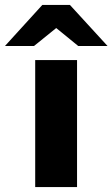

<svg xmlns="http://www.w3.org/2000/svg" viewBox="-85 -760 457 780"><path d="M58 0V-516H228V0ZM233 -573 119 -666 87 -740H199L352 -573ZM-65 -573 87 -740H199L168 -666L53 -573Z"/></svg>

Font: REM
Style: Bold
Weight: 700
Designer: Octavio Pardo
Foundry: Ashler Design
Version: Version 1.005;gftools[0.9.28]